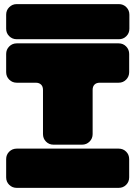

<svg xmlns="http://www.w3.org/2000/svg" viewBox="-20 -910 655 929"><path d="M606 -838.9V-771Q606 -749.5 591.3 -734.9Q576.7 -720.2 555.2 -720.2H61Q39.6 -720.2 24.7 -734.9Q9.8 -749.5 9.8 -771V-838.9Q9.8 -860.4 24.7 -875.2Q39.6 -890.1 61 -890.1H555.2Q576.7 -890.1 591.3 -875.2Q606 -860.4 606 -838.9ZM61 -700.2H554.2Q575.7 -700.2 590.3 -685.3Q605 -670.4 605 -648.9V-561Q605 -539.6 590.3 -524.7Q575.7 -509.8 554.2 -509.8H462.9Q446.3 -509.8 437.3 -500.7Q428.2 -491.7 428.2 -475.1V-261.2Q428.2 -239.7 413.3 -224.9Q398.4 -210 377 -210H238.8Q217.3 -210 202.6 -224.9Q188 -239.7 188 -261.2V-475.1Q188 -491.7 178.7 -500.7Q169.4 -509.8 152.8 -509.8H61Q39.6 -509.8 24.7 -524.7Q9.8 -539.6 9.8 -561V-648.9Q9.8 -670.4 24.7 -685.3Q39.6 -700.2 61 -700.2ZM605 -140.1V-51.8Q605 -30.3 590.3 -15.6Q575.7 -1 554.2 -1H61Q39.6 -1 24.7 -15.6Q9.8 -30.3 9.8 -51.8V-140.1Q9.8 -161.6 24.7 -176.3Q39.6 -190.9 61 -190.9H554.2Q575.7 -190.9 590.3 -176.3Q605 -161.6 605 -140.1Z"/></svg>

Font: Nastup Soft
Style: Regular
Weight: 400
Designer: Maksym Kobuzan
Foundry: Zakznak
Version: Version 1.020;hotconv 1.0.109;makeotfexe 2.5.65596